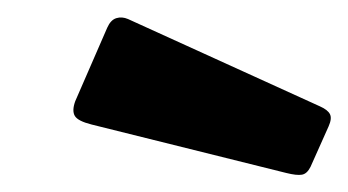

<svg xmlns="http://www.w3.org/2000/svg" viewBox="-20 -771 402 222"><path d="M104 -739Q108 -748 114.5 -750Q121 -752 128 -749L350 -648Q359 -644 361.5 -639Q364 -634 360 -625L339 -578Q335 -570 329 -569Q323 -568 311 -571L86 -627Q70 -631 66.5 -637Q63 -643 67 -654L104 -739Z"/></svg>

Font: Libre Franklin Thin Black
Style: Italic
Weight: 900
Italic angle: -8°
Version: Version 2.000